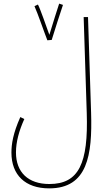

<svg xmlns="http://www.w3.org/2000/svg" viewBox="-20 -808 601 1058"><path d="M241 -586 265 -588C278 -630 317 -754 327 -781L306 -788C299 -769 269 -671 252 -616C235 -663 202 -759 189 -783L170 -774C189 -732 225 -626 241 -586ZM43 33C43 156 119 230 251 230C463 230 489 46 482 -186L465 -714H441L458 -186C467 92 415 206 252 206C135 206 68 141 68 32C68 -26 85 -88 114 -152L92 -163C52 -73 43 -15 43 33Z"/></svg>

Font: Noto Sans Arabic UI Cn Th
Style: Regular
Weight: 100
Width: 3
Designer: Monotype Design Team, Nadine Chahine and Nizar Qandah
Foundry: Monotype Imaging Inc.
Version: Version 2.010